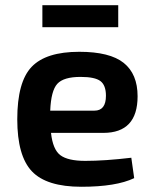

<svg xmlns="http://www.w3.org/2000/svg" viewBox="-20 -702 588 734"><path d="M432 -682V-598H142V-682ZM306 -87Q381 -87 482 -99L493 -21Q424 12 291 12Q158 12 102 -47Q46 -106 46 -246Q46 -389 101 -446.5Q156 -504 283 -504Q400 -504 453 -461.5Q506 -419 506 -334Q506 -194 375 -194H175Q182 -130 211 -108.5Q240 -87 306 -87ZM288 -408Q223 -408 199 -381.5Q175 -355 172 -279H341Q385 -279 385 -336Q385 -376 364 -392Q343 -408 288 -408Z"/></svg>

Font: Exo 2 Semi Bold
Style: Regular
Weight: 600
Designer: Natanael Gama
Version: Version 1.001;PS 001.001;hotconv 1.0.88;makeotf.lib2.5.64775